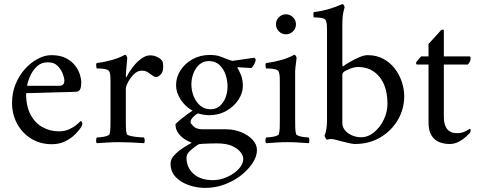

<svg xmlns="http://www.w3.org/2000/svg" viewBox="-20 -698 2340 940"><path d="M108 -242Q107 -180 129 -138Q151 -96 188 -75.5Q225 -55 268 -55Q295 -55 317 -64.5Q339 -74 354 -86.5Q369 -99 375 -106Q376 -106 379.5 -102.5Q383 -99 383 -93Q383 -85 377 -75Q368 -61 349 -41.5Q330 -22 301 -7Q272 8 234 8Q177 8 133 -19Q89 -46 64 -92Q39 -138 39 -195Q39 -244 56.5 -286.5Q74 -329 102.5 -360.5Q131 -392 165 -410Q199 -428 231 -428Q275 -428 303.5 -413Q332 -398 348.5 -376Q365 -354 371.5 -332Q378 -310 378 -295Q378 -274 373 -262Q368 -250 354 -249Q345 -248 318.5 -247.5Q292 -247 258 -246Q224 -245 191 -244Q158 -243 135 -242.5Q112 -242 108 -242ZM113 -278H272Q281 -278 287.5 -283Q294 -288 295 -301Q296 -313 288 -335Q280 -357 262.5 -375Q245 -393 215 -393Q184 -393 164 -375.5Q144 -358 132.5 -335.5Q121 -313 116.5 -295.5Q112 -278 113 -278Z M715 -427Q734 -427 751 -418.5Q768 -410 775 -398Q777 -394 778 -387Q779 -380 779 -372Q779 -345 766.5 -333Q754 -321 746 -321Q736 -321 727 -328Q718 -335 710 -340Q703 -345 695.5 -348.5Q688 -352 674 -352Q653 -352 635.5 -334.5Q618 -317 607 -296Q596 -275 596 -264V-113Q596 -91 596.5 -72Q597 -53 601 -41Q603 -36 621 -32Q639 -28 659 -26.5Q679 -25 685 -25Q688 -21 688.5 -11Q689 -1 685 3Q655 1 624 -0.5Q593 -2 564 -2Q536 -2 510 -0.5Q484 1 454 3Q450 -1 450.5 -11Q451 -21 454 -25Q460 -25 474.5 -26.5Q489 -28 502 -32Q515 -36 516 -41Q520 -53 520.5 -72Q521 -91 521 -113V-295Q521 -305 520.5 -321Q520 -337 516 -346Q513 -355 499 -358.5Q485 -362 471 -362.5Q457 -363 453 -363Q452 -365 451 -375Q450 -385 453 -389Q491 -394 527 -404Q563 -414 592 -430Q596 -430 599.5 -424Q603 -418 603 -414Q603 -411 601 -391Q599 -371 597.5 -350.5Q596 -330 596 -324Q596 -321 597.5 -321Q599 -321 600 -322Q610 -343 628.5 -367.5Q647 -392 670 -409.5Q693 -427 715 -427Z M1087 -65Q1126 -65 1160.5 -51Q1195 -37 1216.5 -14Q1238 9 1238 37Q1238 67 1217.5 99Q1197 131 1162 159Q1127 187 1081 204.5Q1035 222 984 222Q945 222 906 209Q867 196 841 169.5Q815 143 815 103Q815 81 834 61Q853 41 878 25Q903 9 919 1Q902 -5 883.5 -17Q865 -29 852 -47.5Q839 -66 839 -90Q848 -100 864.5 -113.5Q881 -127 897.5 -139Q914 -151 923 -156Q887 -176 864.5 -210.5Q842 -245 842 -281Q842 -320 863.5 -353.5Q885 -387 922.5 -408Q960 -429 1007 -429Q1039 -429 1061 -420.5Q1083 -412 1096 -407Q1110 -402 1110.5 -402Q1111 -402 1118 -400L1223 -415Q1232 -412 1232 -405Q1232 -399 1225 -384.5Q1218 -370 1210 -365Q1198 -366 1183 -366.5Q1168 -367 1157 -368Q1146 -369 1146 -369Q1142 -369 1142 -366Q1146 -362 1157.5 -336.5Q1169 -311 1169 -277Q1169 -243 1147.5 -210Q1126 -177 1088.5 -155.5Q1051 -134 1004 -134Q991 -134 974 -137Q957 -140 949 -143Q936 -136 924.5 -124Q913 -112 913 -100Q913 -93 928 -79Q943 -65 972 -65ZM1042 4Q1033 4 1012.5 4.5Q992 5 973.5 6Q955 7 951 9Q935 19 914 37Q893 55 893 74Q893 121 927 152.5Q961 184 1023 184Q1057 184 1091 169Q1125 154 1148 130Q1171 106 1171 79Q1171 65 1158 47.5Q1145 30 1117 17Q1089 4 1042 4ZM1003 -399Q975 -399 956 -382Q937 -365 927 -339Q917 -313 917 -285Q917 -255 928 -227Q939 -199 960 -181Q981 -163 1011 -163Q1038 -163 1056.5 -179.5Q1075 -196 1084.5 -221.5Q1094 -247 1094 -274Q1094 -305 1084 -333.5Q1074 -362 1054 -380.5Q1034 -399 1003 -399Z M1331 -579Q1331 -599 1345.5 -613.5Q1360 -628 1380 -628Q1400 -628 1414.5 -613.5Q1429 -599 1429 -579Q1429 -559 1414.5 -544.5Q1400 -530 1380 -530Q1360 -530 1345.5 -544.5Q1331 -559 1331 -579ZM1425 -113Q1425 -91 1425.5 -72Q1426 -53 1430 -41Q1432 -36 1444.5 -32Q1457 -28 1471 -26.5Q1485 -25 1491 -25Q1494 -21 1494.5 -11Q1495 -1 1491 3Q1461 1 1438.5 -0.5Q1416 -2 1387 -2Q1359 -2 1336 -0.5Q1313 1 1283 3Q1279 -1 1279.5 -11Q1280 -21 1283 -25Q1289 -25 1303.5 -26.5Q1318 -28 1331 -32Q1344 -36 1345 -41Q1349 -53 1349.5 -72Q1350 -91 1350 -113V-295Q1350 -305 1349.5 -321Q1349 -337 1345 -346Q1342 -355 1328 -358.5Q1314 -362 1300 -362.5Q1286 -363 1282 -363Q1281 -365 1280 -375Q1279 -385 1282 -389Q1320 -394 1356 -404Q1392 -414 1421 -430Q1425 -430 1428.5 -424Q1432 -418 1432 -414Q1432 -411 1430 -397Q1428 -383 1426.5 -369Q1425 -355 1425 -350Z M1717 7Q1706 7 1683.5 1.5Q1661 -4 1645 -8Q1642 -9 1637 -10Q1624 -14 1610 -16.5Q1596 -19 1582 -14Q1578 -14 1573.5 -22.5Q1569 -31 1569 -35Q1576 -50 1578.5 -71Q1581 -92 1581 -107V-545Q1581 -555 1580.5 -571Q1580 -587 1576 -596Q1572 -607 1554 -610Q1536 -613 1516 -613Q1515 -613 1514.5 -625.5Q1514 -638 1517 -639Q1554 -643 1589.5 -653.5Q1625 -664 1656 -678Q1660 -678 1663.5 -672.5Q1667 -667 1667 -662Q1667 -662 1661.5 -640Q1656 -618 1656 -577V-385Q1656 -381 1657 -376Q1658 -371 1662 -375Q1670 -381 1691 -393.5Q1712 -406 1737 -417Q1762 -428 1780 -428Q1824 -428 1857.5 -409.5Q1891 -391 1913.5 -361.5Q1936 -332 1947.5 -296.5Q1959 -261 1959 -228Q1959 -164 1927.5 -110.5Q1896 -57 1841.5 -25Q1787 7 1717 7ZM1733 -370Q1714 -370 1691 -360.5Q1668 -351 1661 -344Q1656 -339 1656 -333V-96Q1656 -75 1670 -59Q1684 -43 1705 -34.5Q1726 -26 1747 -26Q1782 -26 1811.5 -50.5Q1841 -75 1859 -112.5Q1877 -150 1877 -189Q1877 -274 1837.5 -322Q1798 -370 1733 -370Z M2153 -422H2279Q2284 -422 2284 -411Q2284 -396 2270 -382H2153V-126Q2153 -46 2218 -46Q2240 -46 2258 -55Q2276 -64 2281 -68Q2284 -67 2284 -62Q2284 -51 2280 -47Q2273 -39 2258.5 -26Q2244 -13 2224 -3Q2204 7 2180 7Q2155 7 2131.5 -2Q2108 -11 2093 -34Q2078 -57 2078 -99V-382H2021Q2019 -382 2018 -385.5Q2017 -389 2017 -391Q2017 -393 2023 -400.5Q2029 -408 2035.5 -415Q2042 -422 2042 -422H2078V-483Q2088 -494 2101.5 -508.5Q2115 -523 2126 -535.5Q2137 -548 2138 -549Q2142 -553 2147.5 -553Q2153 -553 2153 -550Z"/></svg>

Font: Amiri
Style: Regular
Weight: 400
Designer: Khaled Hosny
Version: Version 0.114